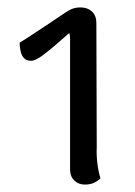

<svg xmlns="http://www.w3.org/2000/svg" viewBox="-20 -727 364 518"><path d="M209 -229Q192 -229 180.5 -240Q169 -251 169 -270V-607Q169 -617 169 -624Q169 -631 167 -638Q152 -625 132 -607.5Q112 -590 93.5 -576.5Q75 -563 64 -563Q52 -563 45.5 -569.5Q39 -576 36.5 -585.5Q34 -595 33.5 -602.5Q33 -610 33 -612Q35 -613 47 -620.5Q59 -628 76 -639.5Q93 -651 111.5 -663Q130 -675 145 -685.5Q160 -696 168 -700Q173 -703 180.5 -705Q188 -707 197 -707Q216 -707 228 -696Q240 -685 240 -665L241 -329Q240 -310 242.5 -288Q245 -266 251 -246Q247 -241 236 -235Q225 -229 209 -229Z"/></svg>

Font: Arima Medium
Style: Regular
Weight: 500
Designer: Joana Correia and Natanael Gama
Foundry: NDISCOVER
Version: Version 1.101;gftools[0.9.23]